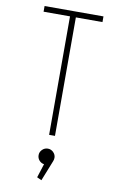

<svg xmlns="http://www.w3.org/2000/svg" viewBox="-103 -755 656 1066"><g transform="rotate(10 225.0 -222.0)"><path d="M391 -700V-668H241V0H208V-668H59V-700ZM259.5 120.5Q259.5 130.5 255.5 140L209.5 255.5L183.5 243.5L208.5 165.5Q192 163 181 150.5Q170 138 170 120.5Q170 103 183.2 89.8Q196.5 76.5 215 76.5Q233 76.5 246.2 89.8Q259.5 103 259.5 120.5Z"/></g></svg>

Font: League Mono Condensed Thin
Style: Regular
Weight: 100
Width: 1
Designer: Tyler Finck
Foundry: The League of Moveable Type / Tyler Finck
Version: Version 2.210